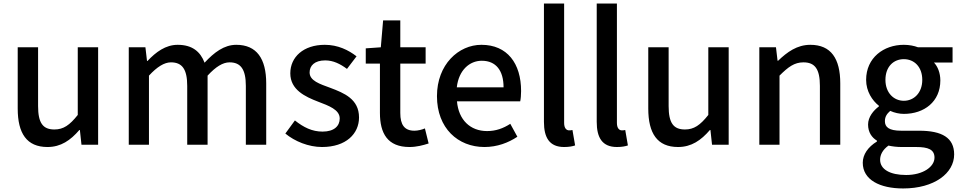

<svg xmlns="http://www.w3.org/2000/svg" viewBox="-20 -817 5422 1084"><path d="M248 13C324 13 378 -25 428 -83H431L440 0H534V-550H419V-168C373 -110 338 -86 287 -86C222 -86 195 -123 195 -218V-550H80V-204C80 -64 131 13 248 13Z M707 0H821V-390C867 -440 908 -465 945 -465C1008 -465 1037 -427 1037 -332V0H1152V-390C1198 -440 1238 -465 1276 -465C1338 -465 1368 -427 1368 -332V0H1483V-346C1483 -486 1429 -564 1314 -564C1245 -564 1189 -521 1135 -463C1111 -526 1065 -564 983 -564C915 -564 860 -523 813 -473H810L801 -550H707Z M1798 13C1934 13 2007 -62 2007 -154C2007 -258 1922 -292 1845 -321C1785 -343 1728 -361 1728 -408C1728 -446 1756 -476 1816 -476C1862 -476 1901 -456 1939 -428L1993 -499C1948 -534 1888 -564 1814 -564C1693 -564 1619 -495 1619 -403C1619 -310 1703 -271 1776 -243C1836 -220 1898 -198 1898 -148C1898 -106 1867 -74 1801 -74C1742 -74 1694 -98 1645 -137L1591 -63C1644 -19 1722 13 1798 13Z M2292 13C2332 13 2369 3 2400 -7L2379 -92C2363 -85 2339 -79 2320 -79C2263 -79 2240 -113 2240 -179V-458H2383V-550H2240V-702H2143L2130 -550L2045 -544V-458H2125V-180C2125 -64 2168 13 2292 13Z M2715 13C2787 13 2850 -11 2901 -45L2861 -118C2821 -92 2779 -77 2730 -77C2635 -77 2569 -140 2560 -245H2917C2920 -258 2922 -281 2922 -303C2922 -459 2844 -564 2698 -564C2569 -564 2447 -453 2447 -274C2447 -93 2566 13 2715 13ZM2559 -324C2570 -421 2631 -474 2700 -474C2780 -474 2823 -419 2823 -324Z M3165 13C3193 13 3213 9 3227 4L3212 -83C3202 -81 3198 -81 3193 -81C3179 -81 3165 -92 3165 -123V-797H3051V-129C3051 -40 3082 13 3165 13Z M3463 13C3491 13 3511 9 3525 4L3510 -83C3500 -81 3496 -81 3491 -81C3477 -81 3463 -92 3463 -123V-797H3349V-129C3349 -40 3380 13 3463 13Z M3808 13C3884 13 3938 -25 3988 -83H3991L4000 0H4094V-550H3979V-168C3933 -110 3898 -86 3847 -86C3782 -86 3755 -123 3755 -218V-550H3640V-204C3640 -64 3691 13 3808 13Z M4267 0H4381V-390C4430 -439 4465 -465 4516 -465C4581 -465 4609 -427 4609 -332V0H4724V-346C4724 -486 4672 -564 4555 -564C4480 -564 4424 -523 4373 -474H4370L4361 -550H4267Z M5079 247C5255 247 5367 161 5367 55C5367 -39 5299 -79 5169 -79H5068C4998 -79 4976 -100 4976 -133C4976 -159 4988 -175 5006 -191C5030 -180 5058 -174 5083 -174C5198 -174 5289 -243 5289 -363C5289 -405 5274 -442 5253 -464H5358V-550H5163C5142 -558 5114 -564 5083 -564C4969 -564 4870 -491 4870 -366C4870 -301 4905 -249 4942 -220V-216C4912 -194 4881 -157 4881 -114C4881 -69 4903 -40 4931 -23V-18C4880 13 4851 56 4851 102C4851 198 4947 247 5079 247ZM5083 -248C5026 -248 4979 -293 4979 -366C4979 -441 5025 -483 5083 -483C5141 -483 5187 -440 5187 -366C5187 -293 5140 -248 5083 -248ZM5096 171C5005 171 4949 139 4949 85C4949 57 4963 29 4996 5C5019 10 5044 13 5070 13H5153C5220 13 5256 27 5256 73C5256 124 5192 171 5096 171Z"/></svg>

Font: Genne Gothic Medium
Style: Regular
Weight: 500
Designer: Ryoko NISHIZUKA (kana & ideographs); Paul D. Hunt (Latin, Greek & Cyrillic); Wenlong ZHANG (bopomofo); Sandoll Communica
Foundry: Adobe Systems Incorporated
Version: Version 1.004;PS 1.004;hotconv 16.6.51;makeotf.lib2.5.65220